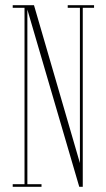

<svg xmlns="http://www.w3.org/2000/svg" viewBox="-20 -720 408 740"><path d="M29 0V-10H74.5V-690H29V-700H111L288 -91.5V-690H241V-700H342.5V-690H299V0H285.5L85.5 -683V-10H140V0Z"/></svg>

Font: Imbue 100pt Thin
Style: Regular
Weight: 100
Designer: Tyler Finck
Foundry: Etcetera Type Company
Version: Version 1.102; ttfautohint (v1.8.3)